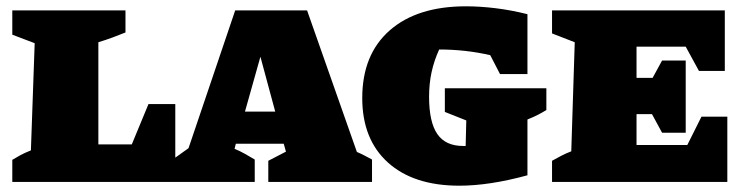

<svg xmlns="http://www.w3.org/2000/svg" viewBox="-20 -577 2372 609"><path d="M451 -247H536V0H19V-70Q32 -78 45 -85Q58 -92 78 -100L90 -440L19 -467V-544H378V-474Q361 -467 338 -458.5Q315 -450 292 -443V-119H398Z M1112 -95Q1124 -90 1136.5 -83.5Q1149 -77 1160 -71V0H831V-67L887 -96L880 -121H728L724 -105Q741 -98 757 -89Q773 -80 788 -71V0H522V-67L578 -107L726 -544H954ZM757 -223H853L806 -397Z M1437 12Q1292 12 1210.5 -61.5Q1129 -135 1129 -266Q1129 -404 1216 -480.5Q1303 -557 1458 -557Q1502 -557 1551.5 -551Q1601 -545 1653 -532V-342H1566L1535 -402Q1496 -411 1455.5 -415.5Q1415 -420 1374 -420H1373Q1357 -385 1349 -348.5Q1341 -312 1341 -270Q1341 -190 1367 -152Q1393 -114 1449 -114Q1453 -114 1457 -114L1459 -195L1391 -222V-297H1713V-228Q1700 -220 1686.5 -213Q1673 -206 1653 -198V-21Q1532 12 1437 12Z M2205 -207H2287V0H1731V-67Q1745 -75 1760.5 -83Q1776 -91 1792 -97L1803 -443L1731 -471V-544H2279V-352H2197L2155 -429H1999V-330H2050L2080 -385H2155V-156H2080L2048 -215H1999V-117H2160Z"/></svg>

Font: Piazzolla SC Black
Style: Regular
Weight: 900
Designer: Juan Pablo del Peral
Foundry: Huerta Tipografica
Version: Version 1.330